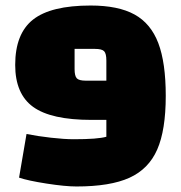

<svg xmlns="http://www.w3.org/2000/svg" viewBox="-20 -660 655 695"><path d="M308 -640Q408 -640 467 -607.5Q526 -575 553 -504Q580 -433 580 -313Q580 -189 549 -118.5Q518 -48 448.5 -16.5Q379 15 257 15Q216 15 148.5 4.5Q81 -6 49 -17L76 -175Q116 -167 164.5 -161.5Q213 -156 247 -156Q334 -156 365 -165V-226H311Q165 -226 100 -273Q35 -320 35 -425Q35 -538 99.5 -589Q164 -640 308 -640ZM250 -410Q250 -385 258 -376.5Q266 -368 291 -368H365V-441Q365 -466 357 -474.5Q349 -483 324 -483H250Z"/></svg>

Font: Changa ExtraBold
Style: Regular
Weight: 800
Designer: Eduardo Rodriguez Tunni
Foundry: Eduardo Rodriguez Tunni
Version: Version 2.002; ttfautohint (v1.5) -l 8 -r 50 -G 220 -x 14 -H